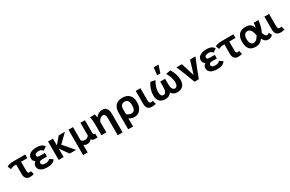

<svg xmlns="http://www.w3.org/2000/svg" viewBox="222 -2606 6983 4624"><g transform="rotate(-30 3714.0 -294.5)"><path d="M347.7 12.7Q279.3 12.7 240.2 -27.8Q201.2 -68.4 201.2 -151.9V-415H168Q124 -415 91.3 -403.8Q58.6 -392.6 37.1 -382.3L-2 -476.6Q72.8 -516.1 173.8 -516.1H510.7V-415H336.9V-165Q336.9 -122.1 350.6 -106.9Q364.3 -91.8 387.7 -91.8Q407.7 -91.8 429.2 -101.1L454.1 -7.8Q409.2 12.7 347.7 12.7Z M826.7 19Q707 19 643.8 -23.7Q580.6 -66.4 580.6 -146Q580.6 -181.2 602.8 -213.4Q625 -245.6 647.5 -254.9Q625 -263.2 602.8 -291Q580.6 -318.8 580.6 -361.8Q580.6 -441.9 646.7 -486.3Q712.9 -530.8 831.5 -530.8Q981.4 -530.8 1038.6 -438L943.4 -372.1Q920.9 -401.9 897 -414.6Q873 -427.2 832.5 -427.2Q779.3 -427.2 750.2 -410.6Q721.2 -394 721.2 -360.8Q721.2 -328.6 745.8 -320.3Q770.5 -312 826.7 -312H940.4V-211.9H821.3Q763.7 -211.9 742.4 -197.5Q721.2 -183.1 721.2 -149.9Q721.2 -120.6 749 -103.3Q776.9 -85.9 824.7 -85.9Q870.6 -85.9 901.4 -96.4Q932.1 -106.9 956.5 -137.7L1045.4 -74.2Q1014.2 -26.9 961.4 -3.9Q908.7 19 826.7 19Z M1628.9 0H1449.7L1280.8 -236.3V0H1144V-512.7H1280.8V-324.2L1440.9 -512.7H1614.3L1380.9 -288.1Z M1837.4 192.9H1711.4V-512.7H1837.4V-146Q1875 -97.2 1933.6 -97.2Q1997.6 -97.2 2044.4 -155.8V-512.7H2169.4V-158.7Q2169.4 -108.4 2223.1 -108.4V0H2147.5Q2081.5 0 2061 -49.3Q2012.7 15.1 1935.5 15.1Q1876 15.1 1837.4 -19Z M2809.1 195.3H2672.4V-276.4Q2672.4 -399.4 2601.6 -399.4Q2517.6 -399.4 2469.7 -291.5V0H2333V-309.1Q2333 -435.5 2308.6 -512.7H2442.9Q2456.5 -474.6 2462.4 -419.4Q2543.9 -522.5 2650.4 -522.5Q2809.1 -522.5 2809.1 -314Z M3097.7 198.7H2961.9V-261.2Q2961.9 -390.1 3024.7 -460.4Q3087.4 -530.8 3219.7 -530.8Q3345.2 -530.8 3409.9 -459.2Q3474.6 -387.7 3474.6 -265.1Q3474.6 -134.8 3411.6 -57.9Q3348.6 19 3245.6 19Q3157.7 19 3097.7 -28.8ZM3222.7 -91.8Q3275.4 -91.8 3304.7 -128.9Q3334 -166 3334 -256.8Q3334 -342.3 3305.9 -382.6Q3277.8 -422.9 3219.7 -422.9Q3097.7 -422.9 3097.7 -271V-143.6Q3160.6 -91.8 3222.7 -91.8Z M3736.3 15.1Q3581.5 15.1 3581.5 -151.9V-512.2H3712.4V-169.9Q3712.4 -90.8 3762.7 -90.8Q3793.9 -90.8 3816.4 -100.1L3845.7 0Q3794.4 15.1 3736.3 15.1Z M4434.6 19Q4377 19 4333 -7.3Q4289.1 -33.7 4273.4 -73.2Q4257.8 -33.7 4212.4 -7.3Q4167 19 4109.4 19Q4002.4 19 3947.5 -39.1Q3892.6 -97.2 3892.6 -207Q3892.6 -288.6 3921.9 -376.2Q3951.2 -463.9 3994.1 -523.4L4122.6 -500Q4033.2 -342.8 4033.2 -217.8Q4033.2 -154.8 4054.9 -122.3Q4076.7 -89.8 4114.7 -89.8Q4152.8 -89.8 4178.2 -130.4Q4203.6 -170.9 4203.6 -265.1V-411.1H4340.3V-265.1Q4340.3 -170.9 4366 -130.4Q4391.6 -89.8 4429.7 -89.8Q4467.8 -89.8 4489.3 -122.3Q4510.7 -154.8 4510.7 -217.8Q4510.7 -343.8 4421.9 -500L4549.8 -523.4Q4599.6 -448.7 4625.5 -365.5Q4651.4 -282.2 4651.4 -207Q4651.4 -95.2 4595.7 -38.1Q4540 19 4434.6 19ZM4306.6 -581.1H4216.8L4239.7 -786.6H4373.5Z M5038.1 4.9H4918.9Q4817.4 -273.9 4713.9 -512.7H4866.2L4980.5 -145.5L5092.8 -512.7H5243.2Q5134.8 -255.9 5038.1 4.9Z M5551.3 19Q5431.6 19 5368.4 -23.7Q5305.2 -66.4 5305.2 -146Q5305.2 -181.2 5327.4 -213.4Q5349.6 -245.6 5372.1 -254.9Q5349.6 -263.2 5327.4 -291Q5305.2 -318.8 5305.2 -361.8Q5305.2 -441.9 5371.3 -486.3Q5437.5 -530.8 5556.2 -530.8Q5706.1 -530.8 5763.2 -438L5668 -372.1Q5645.5 -401.9 5621.6 -414.6Q5597.7 -427.2 5557.1 -427.2Q5503.9 -427.2 5474.9 -410.6Q5445.8 -394 5445.8 -360.8Q5445.8 -328.6 5470.5 -320.3Q5495.1 -312 5551.3 -312H5665V-211.9H5545.9Q5488.3 -211.9 5467 -197.5Q5445.8 -183.1 5445.8 -149.9Q5445.8 -120.6 5473.6 -103.3Q5501.5 -85.9 5549.3 -85.9Q5595.2 -85.9 5626 -96.4Q5656.7 -106.9 5681.2 -137.7L5770 -74.2Q5738.8 -26.9 5686 -3.9Q5633.3 19 5551.3 19Z M6137.7 12.7Q6069.3 12.7 6030.3 -27.8Q5991.2 -68.4 5991.2 -151.9V-415H5958Q5914.1 -415 5881.3 -403.8Q5848.6 -392.6 5827.1 -382.3L5788.1 -476.6Q5862.8 -516.1 5963.9 -516.1H6300.8V-415H6127V-165Q6127 -122.1 6140.6 -106.9Q6154.3 -91.8 6177.7 -91.8Q6197.8 -91.8 6219.2 -101.1L6244.1 -7.8Q6199.2 12.7 6137.7 12.7Z M6389.6 -254.9Q6389.6 -386.2 6451.9 -456.5Q6514.2 -526.9 6640.1 -526.9Q6807.6 -526.9 6841.3 -377.4Q6857.4 -435.5 6865.7 -512.2H6994.6Q6972.2 -314 6909.7 -203.1Q6941.4 -93.3 6996.1 -93.3Q7029.3 -93.3 7053.7 -125.5L7098.1 -44.9Q7054.2 15.1 6966.8 15.1Q6874.5 15.1 6825.2 -93.8Q6746.6 15.1 6628.4 15.1Q6497.1 15.1 6443.4 -53.7Q6389.6 -122.6 6389.6 -254.9ZM6772.9 -218.3Q6735.4 -415 6635.3 -415Q6518.1 -415 6516.6 -254.9Q6518.1 -93.3 6627.4 -93.3Q6707.5 -93.3 6772.9 -218.3Z M7314 15.1Q7159.2 15.1 7159.2 -151.9V-512.2H7290V-169.9Q7290 -90.8 7340.3 -90.8Q7371.6 -90.8 7394 -100.1L7423.3 0Q7372.1 15.1 7314 15.1Z"/></g></svg>

Font: Cadman
Style: Bold
Weight: 700
Designer: Paul James MIller
Foundry: High-Logic / Made with FontCreator
Version: Version 2.114;March 28, 2021;FontCreator 13.0.0.2683 64-bit